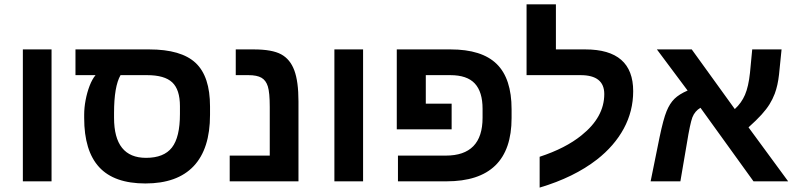

<svg xmlns="http://www.w3.org/2000/svg" viewBox="-20 -833 3679 882"><path d="M216.8 -606V0H85V-606Z M366.7 -306.2Q366.7 -338.4 373.3 -373.3Q379.9 -408.2 391.6 -438.7Q403.3 -469.2 418.9 -487.8H326.7V-606H665.5Q812.5 -606 878.7 -543.9Q944.8 -481.9 944.8 -344.2V-305.2Q944.8 -149.4 869.6 -69.8Q794.4 9.8 647.9 9.8Q504.4 9.8 435.5 -65.2Q366.7 -140.1 366.7 -291ZM533.7 -487.8Q503.9 -436 503.9 -314V-292Q503.9 -107.9 650.9 -107.9Q732.9 -107.9 769.8 -155.3Q806.6 -202.6 806.6 -309.1V-345.2Q806.6 -421.4 771.2 -454.6Q735.8 -487.8 655.8 -487.8Z M1351.1 -367.2V0H1035.2V-118.2H1219.2V-341.8Q1219.2 -407.7 1210.4 -436Q1201.7 -463.9 1181.2 -475.8Q1160.6 -487.8 1121.1 -487.8H1063V-606H1146Q1230 -606 1271.5 -583.5Q1313 -561 1332 -509.8Q1351.1 -458.5 1351.1 -367.2Z M1647.9 -606V0H1516.1V-606Z M2196.8 -333Q2196.8 -411.1 2161.1 -449.5Q2125.5 -487.8 2048.8 -487.8H1936V-356.9H2054.7V-238.8H1802.7V-606H2049.8Q2193.4 -606 2261.7 -539.1Q2330.1 -472.2 2330.1 -331.1V-291Q2330.1 0 2030.8 0H1808.1V-118.2H2027.8Q2196.8 -118.2 2196.8 -292Z M2459 -112.8Q2578.1 -151.9 2651.4 -211.4Q2755.9 -294.9 2755.9 -400.9Q2755.9 -487.8 2647 -487.8H2398.9V-813H2533.7V-606H2668.9Q2888.7 -606 2888.7 -414.1Q2888.7 -322.3 2845.5 -242.4Q2802.2 -162.6 2722.2 -100.1Q2616.7 -18.1 2459 28.8Z M3135.7 -176.8 3105.5 0H2968.8L3009.8 -202.1Q3027.3 -286.1 3042 -321.8Q3056.6 -357.9 3078.4 -379.2Q3100.1 -400.4 3138.7 -417L2997.6 -606H3157.7L3355.5 -332Q3386.2 -359.9 3402.3 -397.5Q3418.5 -435.1 3425.3 -499L3435.5 -606H3570.3L3558.6 -490.2Q3553.2 -440.9 3539.1 -402.8Q3529.3 -377 3515.1 -354.2Q3501 -331.5 3478.3 -306.4Q3455.6 -281.2 3418.5 -248L3600.6 0H3441.4L3197.8 -337.9Q3171.9 -322.8 3160.6 -293.9Q3149.9 -264.6 3135.7 -176.8Z"/></svg>

Font: Arimo
Style: Bold
Weight: 700
Designer: Steve Matteson
Foundry: Monotype Imaging Inc.
Version: Version 1.33